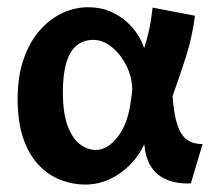

<svg xmlns="http://www.w3.org/2000/svg" viewBox="-20 -486 597 523"><path d="M212.7 16.7Q177.1 16.7 143.9 3.6Q110.7 -9.5 84.5 -37.4Q58.3 -65.3 43.2 -109.6Q28 -154 28 -216Q28 -279.3 44.7 -326.2Q61.3 -373 89.1 -404.2Q116.8 -435.4 150.8 -450.8Q184.8 -466.3 219.5 -466.3Q254.3 -466.3 280.8 -454.6Q307.3 -443 326.3 -425.5Q345.3 -407.9 356.7 -389Q368.1 -370 372.7 -354.9Q380.5 -378.9 386.2 -404.6Q391.8 -430.3 395.7 -465.3L511.1 -443.1Q503.9 -386.7 487.2 -333.6Q470.4 -280.6 450 -224.3Q453.7 -173.3 463.6 -144.5Q473.5 -115.8 490.7 -104.5Q507.8 -93.1 531.8 -93.6L499.8 13.5Q480.4 14.6 459.4 10.9Q438.5 7.2 419.8 -3.9Q401.2 -15 388.7 -36.6Q376.3 -58.3 372.9 -93.1Q360 -63.7 335.7 -38.6Q311.5 -13.5 280 1.6Q248.5 16.7 212.7 16.7ZM240.6 -77.5Q273.7 -77.5 301.7 -114.6Q329.7 -151.8 336.9 -215.1Q337.9 -221.3 338.8 -227.9Q339.7 -234.6 340.2 -240.3Q340.5 -265.1 331.9 -289.2Q323.3 -313.2 308.2 -333.2Q293.1 -353.2 274.3 -365.3Q255.4 -377.4 234.2 -377.4Q208 -377.4 189.2 -362.4Q170.4 -347.4 160.9 -315.7Q151.3 -284.1 151.3 -234.9Q151.3 -176.9 164.5 -142.4Q177.7 -107.9 198.3 -92.7Q219 -77.5 240.6 -77.5Z"/></svg>

Font: Ancizar Sans Thin
Style: Regular
Weight: 100
Designer: Cesar Puertas, Viviana Monsalve, Julian Moncada, Julian Prieto, Jose Castro, Mariel Hernandez, Felipe Aragon, Sara Alarc
Version: Version 8.100